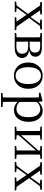

<svg xmlns="http://www.w3.org/2000/svg" viewBox="1389 -1960 831 3649"><g transform="rotate(90 1804.5 -135.5)"><path d="M11 0V-28L98 -38H118L207 -28V0ZM56 0 270 -284 291 -264H289L195 -132L104 0ZM308 0V-28L429 -39H451L554 -28V0ZM295 -241 275 -263H278L367 -390L456 -516H502ZM414 0 253 -236 61 -516H153L311 -289L510 0ZM18 -487V-516H255V-487L153 -477H118ZM351 -487V-516H541V-487L460 -477H441Z M607 0V-28L717 -39L730 -31H865Q935 -31 968 -59.5Q1001 -88 1001 -140Q1001 -192 969 -223.5Q937 -255 859 -255H730V-284H856Q979 -284 979 -387Q979 -434 951 -459Q923 -484 859 -484H730L717 -477L607 -489V-516H882Q975 -516 1016.5 -482.5Q1058 -449 1058 -392Q1058 -362 1044 -335.5Q1030 -309 994.5 -291Q959 -273 895 -267L897 -274Q965 -272 1005.5 -254Q1046 -236 1064.5 -206.5Q1083 -177 1083 -137Q1083 -102 1063.5 -71Q1044 -40 1000 -20Q956 0 882 0ZM687 0Q688 -24 688.5 -65Q689 -106 689.5 -150Q690 -194 690 -229V-288Q690 -322 689.5 -366Q689 -410 688.5 -451Q688 -492 687 -516H774Q773 -492 772.5 -450.5Q772 -409 771.5 -361.5Q771 -314 771 -272V-229Q771 -194 771.5 -150Q772 -106 772.5 -65Q773 -24 774 0Z M1417 15Q1351 15 1294.5 -16Q1238 -47 1203 -107.5Q1168 -168 1168 -258Q1168 -348 1204 -408.5Q1240 -469 1297 -500Q1354 -531 1417 -531Q1482 -531 1539 -500.5Q1596 -470 1631.5 -409Q1667 -348 1667 -258Q1667 -168 1632 -107Q1597 -46 1540.5 -15.5Q1484 15 1417 15ZM1417 -16Q1492 -16 1534.5 -78Q1577 -140 1577 -257Q1577 -373 1534.5 -436Q1492 -499 1417 -499Q1343 -499 1300 -436Q1257 -373 1257 -257Q1257 -140 1300 -78Q1343 -16 1417 -16Z M1747 260V232L1858 222H1895L2014 232V260ZM1831 260Q1832 226 1832.5 185.5Q1833 145 1833.5 103.5Q1834 62 1834 27V-287Q1834 -338 1833.5 -379.5Q1833 -421 1831 -458L1742 -462V-488L1896 -528L1909 -520L1915 -435L1917 -430V-79L1915 -69V27Q1915 61 1915.5 102.5Q1916 144 1916.5 185Q1917 226 1918 260ZM2073 15Q2028 15 1983 -5Q1938 -25 1900 -77H1887L1901 -105Q1939 -64 1973.5 -48.5Q2008 -33 2049 -33Q2093 -33 2128.5 -55.5Q2164 -78 2185.5 -128.5Q2207 -179 2207 -261Q2207 -375 2164.5 -430Q2122 -485 2054 -485Q2016 -485 1979 -467Q1942 -449 1897 -398L1887 -425H1898Q1937 -482 1986.5 -506.5Q2036 -531 2086 -531Q2147 -531 2194 -498Q2241 -465 2268 -405Q2295 -345 2295 -263Q2295 -177 2266.5 -114.5Q2238 -52 2187.5 -18.5Q2137 15 2073 15Z M2387 0V-28L2496 -39H2530L2635 -28V0ZM2755 0V-28L2858 -39H2892L3000 -28V0ZM2467 0Q2468 -24 2468.5 -65Q2469 -106 2469.5 -150Q2470 -194 2470 -229V-288Q2470 -322 2469.5 -366Q2469 -410 2468.5 -451Q2468 -492 2467 -516H2549V0ZM2526 -47 2491 -66H2502L2679 -266L2860 -471L2894 -451H2882L2704 -249ZM2839 0V-516H2920Q2919 -492 2918.5 -451Q2918 -410 2917.5 -366Q2917 -322 2917 -288V-229Q2917 -194 2917.5 -150Q2918 -106 2918.5 -65Q2919 -24 2920 0ZM2387 -489V-516H2635V-489L2531 -477H2497ZM2755 -489V-516H3000V-489L2893 -477H2858Z M3056 0V-28L3143 -38H3163L3252 -28V0ZM3101 0 3315 -284 3336 -264H3334L3240 -132L3149 0ZM3353 0V-28L3474 -39H3496L3599 -28V0ZM3340 -241 3320 -263H3323L3412 -390L3501 -516H3547ZM3459 0 3298 -236 3106 -516H3198L3356 -289L3555 0ZM3063 -487V-516H3300V-487L3198 -477H3163ZM3396 -487V-516H3586V-487L3505 -477H3486Z"/></g></svg>

Font: Noto Serif SC
Style: Regular
Weight: 400
Designer: Ryoko NISHIZUKA 西塚涼子 (kana & ideographs); Frank Grießhammer (Latin, Greek & Cyrillic); Wenlong ZHANG 张文龙 (bopomofo); San
Foundry: Adobe
Version: Version 2.002-H1;hotconv 1.1.0;makeotfexe 2.6.0